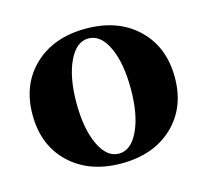

<svg xmlns="http://www.w3.org/2000/svg" viewBox="-72 -507 648 600"><g transform="rotate(-15 251.5 -207.0)"><path d="M252 11.2Q148.4 11.2 85.2 -48.6Q22 -108.4 22 -207Q22 -305.7 85.2 -365.2Q148.4 -424.8 252 -424.8Q356 -424.8 418.9 -364.7Q481.9 -304.7 481.9 -205.6Q481.9 -107.9 418.9 -48.3Q356 11.2 252 11.2ZM252 -20.5Q291.5 -20.5 315.7 -72.3Q339.8 -124 339.8 -207Q339.8 -290.5 315.7 -341.8Q291.5 -393.1 252 -393.1Q212.9 -393.1 188.5 -341.6Q164.1 -290 164.1 -207Q164.1 -124 188.5 -72.3Q212.9 -20.5 252 -20.5Z"/></g></svg>

Font: Elstob 18pt
Style: Bold
Weight: 700
Designer: Peter S. Baker
Version: Version 1.015